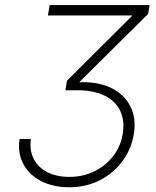

<svg xmlns="http://www.w3.org/2000/svg" viewBox="-20 -748 633 777"><path d="M259.8 9.8Q195.3 9.8 147 -14.9Q98.6 -39.6 74.7 -83.7Q50.8 -127.9 59.1 -185.5H105Q98.6 -140.1 116.2 -105.5Q133.8 -70.8 171.1 -51.5Q208.5 -32.2 260.7 -32.2Q316.4 -32.2 362.3 -54.9Q408.2 -77.6 438.2 -116.7Q468.3 -155.8 476.6 -205.6Q485.4 -259.3 466.8 -298.8Q448.2 -338.4 404.1 -360.6Q359.9 -382.8 292.5 -382.8H244.6L251 -421.4L514.2 -683.6L514.6 -685.5H173.8L181.2 -727.5H585.4L579.6 -691.9L287.1 -401.9L289.1 -414.6Q370.6 -419.9 426.3 -393.8Q481.9 -367.7 507.1 -318.6Q532.2 -269.5 521.5 -205.1Q511.7 -145 475.8 -96.2Q439.9 -47.4 384.5 -18.8Q329.1 9.8 259.8 9.8Z"/></svg>

Font: Inter 18pt ExtraLight
Style: Italic
Weight: 250
Italic angle: -9.3988°
Designer: Rasmus Andersson
Foundry: rsms
Version: Version 4.001;git-66647c0bb